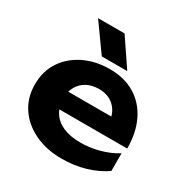

<svg xmlns="http://www.w3.org/2000/svg" viewBox="-186 -966 1099 1136"><g transform="rotate(30 364.0 -398.0)"><path d="M387 16Q285 16 204.5 -22Q124 -60 78 -128Q32 -196 32 -287Q32 -376 76 -443Q120 -510 197.5 -548Q275 -586 373 -586Q473 -586 545 -542Q617 -498 656 -418Q695 -338 695 -230H181V-347H593L526 -305Q523 -352 503.5 -384.5Q484 -417 452 -434.5Q420 -452 376 -452Q328 -452 293 -433Q258 -414 238.5 -380Q219 -346 219 -301Q219 -244 244.5 -204Q270 -164 318.5 -143Q367 -122 437 -122Q501 -122 565 -139.5Q629 -157 680 -189V-68Q622 -28 547.5 -6Q473 16 387 16ZM341 -812 466 -627H292L160 -812Z"/></g></svg>

Font: Unbounded SemiBold
Style: Regular
Weight: 600
Designer: Luke Prowse, Jean-Baptiste Morizot, Fátima Lázaro, Florian Runge
Foundry: NaN
Version: Version 1.700